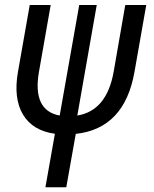

<svg xmlns="http://www.w3.org/2000/svg" viewBox="-20 -538 626 782"><path d="M165 224.6 203.6 6.8Q113.3 -5.4 73.7 -71.3Q34.2 -137.2 53.2 -245.6L101.1 -517.6H186.5L138.7 -245.6Q111.3 -87.9 223.1 -67.4L302.7 -517.6H374L294.9 -67.4Q414.6 -86.9 442.9 -245.6L490.2 -517.6H575.7L527.8 -245.6Q487.3 -14.2 288.6 7.3L250 224.6Z"/></svg>

Font: Cascadia Mono PL SemiLight
Style: Italic
Weight: 350
Italic angle: -10°
Monospace: yes
Designer: Aaron Bell
Foundry: Saja Typeworks
Version: Version 2404.023; ttfautohint (v1.8.4)